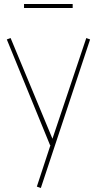

<svg xmlns="http://www.w3.org/2000/svg" viewBox="-20 -725 485 959"><path d="M164 207 232 0H230L14 -528L33 -535L242 -32L411 -535L430 -528L184 214ZM100 -685V-705H343V-685Z"/></svg>

Font: Georama ExtraCondensed Thin Thin
Style: Regular
Weight: 250
Version: Version 1.001